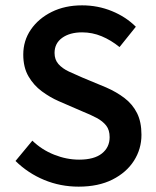

<svg xmlns="http://www.w3.org/2000/svg" viewBox="-20 -686 585 718"><path d="M274 12Q206 12 145.5 -13Q85 -38 38 -84L101 -160Q136 -126 182.5 -107.5Q229 -89 276 -89Q332 -89 361 -112Q390 -135 390 -173Q390 -200 377 -216.5Q364 -233 341.5 -245Q319 -257 289 -269L199 -308Q167 -322 136.5 -344.5Q106 -367 86.5 -400.5Q67 -434 67 -482Q67 -534 95.5 -575.5Q124 -617 173.5 -641.5Q223 -666 287 -666Q346 -666 398.5 -644.5Q451 -623 488 -586L427 -510Q395 -536 360 -550.5Q325 -565 287 -565Q241 -565 212.5 -544.5Q184 -524 184 -488Q184 -463 198.5 -446.5Q213 -430 237.5 -418.5Q262 -407 288 -396L377 -359Q416 -342 446 -319Q476 -296 492.5 -263Q509 -230 509 -182Q509 -129 481 -85Q453 -41 400.5 -14.5Q348 12 274 12Z"/></svg>

Font: Source Sans 3 ExtraLight SemiBold
Style: Regular
Weight: 600
Version: Version 3.052;hotconv 1.1.0;makeotfexe 2.6.0